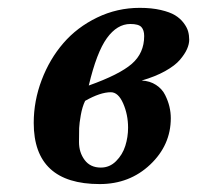

<svg xmlns="http://www.w3.org/2000/svg" viewBox="-20 -459 502 489"><path d="M306.2 -133.8Q306.2 -167 293.7 -195.6Q281.2 -224.1 262.2 -224.1Q235.4 -224.1 196.8 -202.1Q189.5 -187 185.8 -166Q182.1 -145 181.6 -132.8Q181.2 -120.6 181.2 -97.2Q181.2 -70.8 195.6 -51.5Q210 -32.2 236.8 -32.2Q259.3 -32.2 275.6 -48.6Q292 -64.9 299.1 -87.4Q306.2 -109.9 306.2 -133.8ZM347.2 -367.2Q347.2 -382.3 340.1 -390.1Q333 -397.9 312 -397.9Q278.3 -397.9 252.2 -361.8Q226.1 -325.7 206.1 -241.2Q284.2 -269 315.7 -296.4Q347.2 -323.7 347.2 -367.2ZM335.9 -439Q366.2 -439 389.4 -433.6Q412.6 -428.2 425.8 -420.2Q439 -412.1 447.5 -400.9Q456.1 -389.6 459 -379.4Q461.9 -369.1 461.9 -357.9Q461.9 -346.7 456.3 -334Q450.7 -321.3 438.2 -306.6Q425.8 -292 400.4 -277.8Q375 -263.7 340.8 -253.9Q361.8 -252.9 377.4 -242.7Q393.1 -232.4 400.6 -217Q408.2 -201.7 411.6 -187Q415 -172.4 415 -158.2Q415 -89.4 362.5 -39.8Q310.1 9.8 233.9 9.8Q65.9 9.8 65.9 -146Q65.9 -202.1 86.2 -255.4Q106.4 -308.6 141.4 -349.1Q176.3 -389.6 227.3 -414.3Q278.3 -439 335.9 -439Z"/></svg>

Font: Common Serif
Style: Bold Italic
Weight: 700
Italic angle: -12°
Designer: Philipp H. Poll, Khaled Hosny
Foundry: Stefan Peev, Context Ltd.
Version: Version 1.026